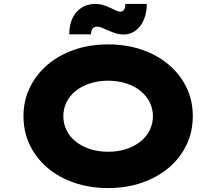

<svg xmlns="http://www.w3.org/2000/svg" viewBox="-20 -943 1095 973"><path d="M528 10Q434 10 355 -17.5Q276 -45 219 -94Q162 -143 130.5 -209.5Q99 -276 99 -354Q99 -433 131 -499Q163 -565 220 -614Q277 -663 355.5 -690.5Q434 -718 528 -718Q622 -718 700.5 -690.5Q779 -663 836.5 -614Q894 -565 925.5 -499Q957 -433 957 -355Q957 -276 925.5 -209.5Q894 -143 836.5 -94Q779 -45 700.5 -17.5Q622 10 528 10ZM528 -174Q577 -174 619 -187.5Q661 -201 691.5 -225.5Q722 -250 738.5 -283Q755 -316 755 -354Q755 -392 738.5 -425Q722 -458 691.5 -482.5Q661 -507 619 -520.5Q577 -534 528 -534Q478 -534 436.5 -520.5Q395 -507 364.5 -483Q334 -459 317.5 -426Q301 -393 301 -354Q301 -316 317.5 -282.5Q334 -249 364.5 -225Q395 -201 436.5 -187.5Q478 -174 528 -174ZM606 -768Q588 -768 569 -773.5Q550 -779 525 -790Q506 -799 494 -803.5Q482 -808 472 -808Q457 -808 449 -797.5Q441 -787 441 -769H331Q331 -840 367.5 -881.5Q404 -923 465 -923Q481 -923 497.5 -919Q514 -915 544 -901Q561 -892 571 -888Q581 -884 590 -884Q603 -884 609.5 -895Q616 -906 615 -923H724Q724 -880 709.5 -844.5Q695 -809 668 -788.5Q641 -768 606 -768Z"/></svg>

Font: Lexend Peta ExtraBold
Style: Regular
Weight: 800
Version: Version 1.007